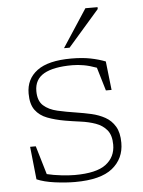

<svg xmlns="http://www.w3.org/2000/svg" viewBox="-53 -774 614 825"><g transform="rotate(-5 254.0 -362.0)"><path d="M267 -522Q314 -522 349.2 -515Q384.5 -508 414 -496.5L428 -372.5H403.5L373.5 -473Q343.5 -484 318.2 -488.5Q293 -493 269 -493Q187.5 -493 146.5 -469.5Q105.5 -446 105.5 -395.5Q105.5 -353.5 128.2 -333Q151 -312.5 188.2 -304Q225.5 -295.5 268.5 -289Q301 -284 333 -276.8Q365 -269.5 391.5 -254.8Q418 -240 434 -213.2Q450 -186.5 450 -142.5Q450 -74.5 399 -33.2Q348 8 237.5 8Q198 8 151 1.8Q104 -4.5 73 -18L58 -159.5H82.5L119 -36.5Q147.5 -29.5 181 -25.8Q214.5 -22 238.5 -22Q332.5 -22 373.5 -53.2Q414.5 -84.5 414.5 -137.5Q414.5 -178.5 396 -200.8Q377.5 -223 347.8 -233.5Q318 -244 283.5 -248.5Q249 -253 217 -258.5Q174.5 -266 141.8 -278.5Q109 -291 90.2 -316.5Q71.5 -342 71.5 -388Q71.5 -450.5 119.5 -486.2Q167.5 -522 267 -522ZM240 -569 346.5 -732H399V-724L264 -569Z"/></g></svg>

Font: Newsreader Caption ExtraLight
Style: Regular
Weight: 275
Designer: Hugues Gentile
Foundry: Production Type
Version: Version 1.001